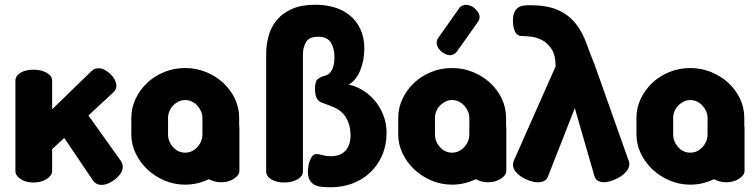

<svg xmlns="http://www.w3.org/2000/svg" viewBox="-20 -770 3188 810"><path d="M353 -283 490 -91Q498 -78 498 -67Q498 -53 489.5 -39.5Q481 -26 467.5 -15Q454 -4 438.5 3Q423 10 409 10Q385 10 372 -9L251 -188L200 -141V-48Q200 -30 177 -15Q154 0 121 0Q88 0 66.5 -15Q45 -30 45 -48V-429Q45 -450 66.5 -463Q88 -476 121 -476Q154 -476 177 -463Q200 -450 200 -429V-309L366 -470Q378 -482 396 -482Q409 -482 422 -475Q435 -468 446 -457.5Q457 -447 464 -433.5Q471 -420 471 -408Q471 -393 459 -381Z M989 -238Q990 -236 990 -230V-49Q990 -31 967 -16Q944 -1 912 -1Q897 -1 884 -5Q871 -9 861 -14Q838 -3 813 3Q788 9 761 9Q715 9 674 -8.5Q633 -26 602 -55Q571 -84 552.5 -122.5Q534 -161 534 -203V-273Q534 -315 552 -353Q570 -391 600.5 -420Q631 -449 672.5 -466Q714 -483 761 -483Q807 -483 848 -466.5Q889 -450 920.5 -421.5Q952 -393 970.5 -354.5Q989 -316 989 -273ZM834 -273Q834 -287 828 -300.5Q822 -314 812.5 -324.5Q803 -335 789.5 -341.5Q776 -348 761 -348Q746 -348 733 -341.5Q720 -335 710 -324.5Q700 -314 694.5 -300.5Q689 -287 689 -273V-203Q689 -173 710 -149.5Q731 -126 761 -126Q791 -126 812.5 -149.5Q834 -173 834 -203Z M1376 20Q1357 20 1339.5 18.5Q1322 17 1308.5 10.5Q1295 4 1287 -9.5Q1279 -23 1279 -47Q1279 -57 1281 -69.5Q1283 -82 1287.5 -93.5Q1292 -105 1298.5 -112.5Q1305 -120 1315 -120Q1326 -120 1341 -115.5Q1356 -111 1377 -111Q1416 -111 1437.5 -134.5Q1459 -158 1459 -200V-193Q1459 -230 1449.5 -254Q1440 -278 1425 -293Q1410 -308 1390.5 -316.5Q1371 -325 1351 -332Q1342 -335 1334 -338.5Q1326 -342 1320.5 -349Q1315 -356 1312 -367Q1309 -378 1309 -395Q1309 -427 1320 -436Q1331 -445 1352 -451Q1365 -455 1372.5 -463.5Q1380 -472 1384 -483Q1388 -494 1389.5 -506Q1391 -518 1391 -529Q1391 -565 1376 -590Q1361 -615 1322 -615Q1284 -615 1271 -592.5Q1258 -570 1258 -542V-47Q1258 -26 1234.5 -13Q1211 0 1179 0Q1147 0 1125 -13Q1103 -26 1103 -47V-542Q1103 -584 1114 -621.5Q1125 -659 1149.5 -687.5Q1174 -716 1213.5 -733Q1253 -750 1310 -750Q1353 -750 1390.5 -739Q1428 -728 1456 -705Q1484 -682 1500.5 -647Q1517 -612 1517 -564Q1517 -540 1512.5 -516.5Q1508 -493 1499.5 -472.5Q1491 -452 1478.5 -436.5Q1466 -421 1451 -413Q1478 -408 1506.5 -391.5Q1535 -375 1558.5 -348.5Q1582 -322 1596.5 -286Q1611 -250 1611 -207V-214Q1611 -158 1592 -114.5Q1573 -71 1540.5 -41Q1508 -11 1465.5 4.5Q1423 20 1376 20Z M2115 -238Q2116 -236 2116 -230V-49Q2116 -31 2093 -16Q2070 -1 2038 -1Q2023 -1 2010 -5Q1997 -9 1987 -14Q1964 -3 1939 3Q1914 9 1887 9Q1841 9 1800 -8.5Q1759 -26 1728 -55Q1697 -84 1678.5 -122.5Q1660 -161 1660 -203V-273Q1660 -315 1678 -353Q1696 -391 1726.5 -420Q1757 -449 1798.5 -466Q1840 -483 1887 -483Q1933 -483 1974 -466.5Q2015 -450 2046.5 -421.5Q2078 -393 2096.5 -354.5Q2115 -316 2115 -273ZM1960 -273Q1960 -287 1954 -300.5Q1948 -314 1938.5 -324.5Q1929 -335 1915.5 -341.5Q1902 -348 1887 -348Q1872 -348 1859 -341.5Q1846 -335 1836 -324.5Q1826 -314 1820.5 -300.5Q1815 -287 1815 -273V-203Q1815 -173 1836 -149.5Q1857 -126 1887 -126Q1917 -126 1938.5 -149.5Q1960 -173 1960 -203ZM1908 -553Q1902 -546 1896 -542Q1879 -532 1858.5 -542Q1838 -552 1829 -568Q1816 -589 1828 -609L1917 -735Q1919 -739 1922 -741Q1925 -743 1928 -745Q1937 -750 1947 -749.5Q1957 -749 1966.5 -745Q1976 -741 1983.5 -734Q1991 -727 1996 -719Q2010 -699 1997 -679Z M2324 -490Q2324 -537 2307 -563Q2290 -589 2266.5 -601Q2243 -613 2219 -615.5Q2195 -618 2182 -618Q2161 -618 2152.5 -637Q2144 -656 2144 -682Q2144 -704 2149.5 -717Q2155 -730 2164.5 -737Q2174 -744 2187 -746Q2200 -748 2215 -748Q2291 -748 2336.5 -726.5Q2382 -705 2409.5 -669.5Q2437 -634 2453.5 -588.5Q2470 -543 2489 -496L2631 -95Q2635 -88 2635 -78Q2635 -62 2623.5 -48Q2612 -34 2595 -23.5Q2578 -13 2559.5 -7Q2541 -1 2528 -1Q2516 -1 2504.5 -6.5Q2493 -12 2488 -26L2405 -314L2292 -26Q2287 -12 2275 -6.5Q2263 -1 2249 -1Q2234 -1 2215.5 -7Q2197 -13 2181.5 -23Q2166 -33 2155 -46.5Q2144 -60 2144 -75Q2144 -85 2149 -95Z M3120 -238Q3121 -236 3121 -230V-49Q3121 -31 3098 -16Q3075 -1 3043 -1Q3028 -1 3015 -5Q3002 -9 2992 -14Q2969 -3 2944 3Q2919 9 2892 9Q2846 9 2805 -8.5Q2764 -26 2733 -55Q2702 -84 2683.5 -122.5Q2665 -161 2665 -203V-273Q2665 -315 2683 -353Q2701 -391 2731.5 -420Q2762 -449 2803.5 -466Q2845 -483 2892 -483Q2938 -483 2979 -466.5Q3020 -450 3051.5 -421.5Q3083 -393 3101.5 -354.5Q3120 -316 3120 -273ZM2965 -273Q2965 -287 2959 -300.5Q2953 -314 2943.5 -324.5Q2934 -335 2920.5 -341.5Q2907 -348 2892 -348Q2877 -348 2864 -341.5Q2851 -335 2841 -324.5Q2831 -314 2825.5 -300.5Q2820 -287 2820 -273V-203Q2820 -173 2841 -149.5Q2862 -126 2892 -126Q2922 -126 2943.5 -149.5Q2965 -173 2965 -203Z"/></svg>

Font: AkaAcidDosis
Style: ExtraBold
Weight: 800
Designer: Edgar Tolentino, Pablo Impallari, Igino Marini, Aka-Acid
Foundry: Edgar Tolentino, Pablo Impallari, Igino Marini, Aka-Acid
Version: Version 1.007